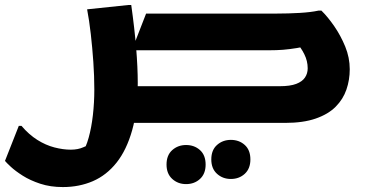

<svg xmlns="http://www.w3.org/2000/svg" viewBox="-59 -498 1490 778"><path d="M466.8 -148.7H1074.3Q1116.8 -148.7 1141.3 -158.1Q1165.9 -167.5 1176.8 -183.9Q1187.8 -200.2 1187.8 -221.3Q1187.8 -250.9 1174.1 -278.3Q1160.5 -305.7 1142.9 -323.8L1215.7 -317.8Q1173.8 -308.3 1143.8 -303.3Q1113.9 -298.4 1088 -296.3Q1062.2 -294.3 1031.8 -294.3H475.2L533 -443H1062.6Q1110 -443 1155.7 -445.7Q1201.4 -448.4 1231.4 -455H1243.4Q1269.1 -429.9 1295.3 -392Q1321.5 -354 1339.9 -309.3Q1358.2 -264.5 1358.2 -217.5Q1358.2 -174.3 1344.8 -135.2Q1331.4 -96 1301.2 -65.6Q1270.9 -35.1 1220.3 -17.6Q1169.7 0 1096 0H466.8ZM797.2 148Q797.2 110 820.4 89.4Q843.6 68.8 876.4 68.8Q909.9 68.8 932.8 89.4Q955.6 110 955.6 148Q955.6 185.3 932.8 206.3Q909.9 227.2 876.4 227.2Q843.6 227.2 820.4 206.3Q797.2 185.3 797.2 148ZM615.8 168.8Q615.8 130.8 639 110.2Q662.2 89.6 695 89.6Q728.5 89.6 751.4 110.2Q774.2 130.8 774.2 168.8Q774.2 206.1 751.4 227.1Q728.5 248 695 248Q662.2 248 639 227.1Q615.8 206.1 615.8 168.8ZM28 12Q58 47.3 92 68.7Q125.9 90.1 161.2 99.3Q196.5 108.5 227.8 108.5Q257.2 108.5 279.1 98.5Q300.9 88.5 314.6 84.6L272.3 124.6Q289.1 100.4 300.3 59.8Q311.6 19.2 317.4 -31.5Q323.2 -82.2 323.2 -135.2Q323.2 -189 319.2 -246.9Q315.2 -304.7 308.9 -360Q302.6 -415.2 294 -460.2L462 -477.8H472.8Q486.2 -382.8 492.7 -303.4Q499.2 -224 499.2 -162Q499.2 -50.6 476.6 29.5Q454 109.7 413.4 160.9Q372.7 212.1 317.3 236.1Q261.9 260 195.6 260Q145.3 260 104.2 246.5Q63.2 233 33.1 213.9Q3.1 194.8 -15.2 177.8Q-33.4 160.9 -38.8 154L17.2 12Z"/></svg>

Font: Kufam
Style: Regular
Weight: 400
Designer: Wael Morcos, Artur Schmal
Foundry: Original Type
Version: Version 1.301; ttfautohint (v1.8.3)